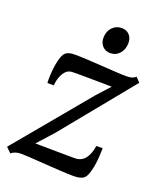

<svg xmlns="http://www.w3.org/2000/svg" viewBox="-145 -853 795 955"><g transform="rotate(20 252.5 -376.0)"><path d="M385.5 -473Q373 -473.5 349.8 -473.8Q326.5 -474 299 -474.2Q271.5 -474.5 245.2 -474.8Q219 -475 199.5 -475Q180 -475 174 -474.5Q155 -473.5 142 -459.5Q129 -445.5 121.5 -424.8Q114 -404 112.5 -381H78.5Q77.5 -397 78.5 -422.2Q79.5 -447.5 83.5 -474Q87.5 -500.5 95 -521.5Q102.5 -542.5 114 -550Q120 -554.5 130.8 -557.5Q141.5 -560.5 159.5 -560.5Q187 -560.5 224.8 -558.5Q262.5 -556.5 303 -553.8Q343.5 -551 379.2 -549Q415 -547 437 -547Q450.5 -547 462.5 -550Q474.5 -553 485.5 -562L507.5 -538L198.5 -159.5L125 -78Q145.5 -78 175.2 -77.5Q205 -77 236.8 -76.8Q268.5 -76.5 294.8 -76.2Q321 -76 334 -76Q369.5 -76 389 -101.8Q408.5 -127.5 414.5 -170H448Q447.5 -149.5 446 -123.5Q444.5 -97.5 440 -72.5Q435.5 -47.5 428 -28Q420.5 -8.5 408 -0.5Q401.5 3.5 389 6.5Q376.5 9.5 358 9.5Q330.5 9.5 291 7.2Q251.5 5 209.8 2Q168 -1 131.8 -3.2Q95.5 -5.5 73.5 -5.5Q60.5 -5.5 47.8 -1.5Q35 2.5 24.5 11L-1.5 -14.5L324 -405.5ZM320.5 -627.5Q295 -627.5 279 -644.8Q263 -662 263.5 -689.5Q264 -722.5 284 -743.5Q304 -764.5 333.5 -764.5Q359 -764.5 374.2 -748Q389.5 -731.5 389.5 -706Q389.5 -671.5 370 -649.5Q350.5 -627.5 320.5 -627.5Z"/></g></svg>

Font: Merriweather 28pt
Style: Italic
Weight: 400
Italic angle: -7.8°
Version: Version 2.101